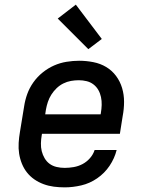

<svg xmlns="http://www.w3.org/2000/svg" viewBox="-20 -800 640 828"><path d="M259 8Q235 8 212 5Q189 2 167.5 -6Q146 -14 128 -26.5Q110 -39 96.5 -56Q83 -73 74.5 -94Q66 -115 62.5 -137.5Q59 -160 60.5 -184Q62 -208 66 -231L84 -341Q88 -368 97.5 -394.5Q107 -421 124 -445Q141 -469 164 -487.5Q187 -506 213 -517.5Q239 -529 267 -533.5Q295 -538 321 -538Q352 -538 382.5 -532Q413 -526 438 -511Q463 -496 480.5 -472.5Q498 -449 506.5 -420.5Q515 -392 515 -361Q515 -330 509 -299L497 -223H161L160 -217Q157 -200 156.5 -182Q156 -164 160 -148Q164 -132 172.5 -117.5Q181 -103 194 -93.5Q207 -84 224 -80Q241 -76 259 -76Q278 -76 298 -79.5Q318 -83 336 -92.5Q354 -102 368 -118Q382 -134 388 -153H483Q474 -117 452.5 -85Q431 -53 399 -31Q367 -9 330.5 -0.5Q294 8 259 8ZM175 -307H414L415 -313Q418 -330 418.5 -347.5Q419 -365 415.5 -381.5Q412 -398 404 -412Q396 -426 383 -436Q370 -446 353.5 -450Q337 -454 320 -454Q303 -454 286 -451Q269 -448 253 -440Q237 -432 224 -419.5Q211 -407 201.5 -392Q192 -377 186.5 -360.5Q181 -344 178 -327ZM361 -588 229 -720 307 -780 419 -632Z"/></svg>

Font: Iosevka Curly Slab MdExObl
Style: Regular
Weight: 500
Width: 7
Italic angle: -9°
Monospace: yes
Designer: Belleve Invis
Foundry: Belleve Invis
Version: Version 11.1.0; ttfautohint (v1.8.3)